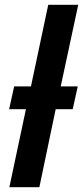

<svg xmlns="http://www.w3.org/2000/svg" viewBox="-20 -780 346 800"><path d="M19 0 88 -325H18L39 -420H109L181 -760H306L233 -420H304L283 -325H212L144 0Z"/></svg>

Font: Noto Sans Display SemiBold
Style: Italic
Weight: 600
Italic angle: -12°
Designer: Monotype Design Team
Foundry: Monotype Imaging Inc.
Version: Version 2.003